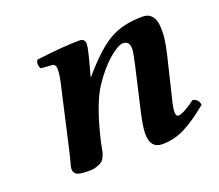

<svg xmlns="http://www.w3.org/2000/svg" viewBox="-84 -555 774 680"><g transform="rotate(-20 303.0 -214.5)"><path d="M389.2 -125 423.8 -274.9Q436 -328.1 436.5 -340.8Q438.5 -374 412.1 -374Q394 -374 358.6 -343.8Q323.2 -313.5 289.1 -262.2Q250.5 -204.1 219.7 -71.8Q218.8 -67.4 216.3 -54.2Q213.9 -41 212.4 -34.9Q210.9 -28.8 206.1 -18.6Q201.2 -8.3 194.3 -3.4Q187.5 1.5 175 5.6Q162.6 9.8 146 9.8Q110.4 9.8 99.6 3.4Q88.9 -2.9 88.9 -17.1Q88.9 -21.5 90.8 -30Q92.8 -38.6 96.7 -52.2L101.6 -71.8L158.2 -320.8Q164.1 -346.7 164.1 -367.2Q164.1 -386.2 148.9 -387.2L108.9 -390.1Q104 -397 103.5 -406.7Q103 -416.5 107.9 -422.9Q213.4 -436 271 -436Q291.5 -436 291.5 -415Q291.5 -400.4 269.5 -320.3L264.2 -300.8L265.1 -299.8Q334 -380.9 384.8 -409.9Q435.5 -439 509.8 -439Q531.7 -439 543.7 -425Q555.7 -411.1 557.4 -387Q559.1 -362.8 556.2 -337.9Q553.2 -314.5 545.9 -283.2L509.8 -133.8Q500.5 -97.7 500.5 -82.5Q500.5 -65.9 511.2 -65.9Q519 -65.9 537.8 -75.9Q556.6 -85.9 574.2 -100.1Q584.5 -100.1 591.3 -92.8Q598.1 -85.4 600.1 -74.2Q546.9 -30.3 506.6 -10.3Q466.3 9.8 421.9 9.8Q377 9.8 377 -46.4Q377 -71.3 389.2 -125Z"/></g></svg>

Font: Linux Libertine G
Style: Semibold Italic
Weight: 600
Italic angle: -11.5°
Designer: Philipp H. Poll
Foundry: Philipp H. Poll
Version: Version 5.1.1